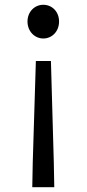

<svg xmlns="http://www.w3.org/2000/svg" viewBox="-20 -577 363 803"><path d="M115 206H207L205 101L193 -322H130L117 101ZM161 -416C198 -416 227 -446 227 -487C227 -528 198 -557 161 -557C125 -557 95 -528 95 -487C95 -446 125 -416 161 -416Z"/></svg>

Font: GenYoGothic2 TW R
Style: Regular
Weight: 400
Version: Version 2.100;PS 2.1;hotconv 16.6.51;makeotf.lib2.5.65220 DE